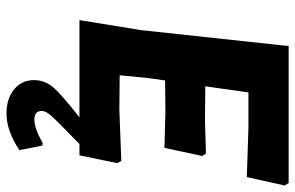

<svg xmlns="http://www.w3.org/2000/svg" viewBox="-179 -506 910 592"><g transform="rotate(90 276.0 -210.0)"><path d="M330 225Q284 225 255.5 201.5Q227 178 227 140Q227 108 248 82.5Q269 57 342 0H42L73 -191L122 -645H544L552 -633L526 -516L374 -521H265L246 -388L350 -387L453 -390L461 -379L436 -262L324 -265L228 -264L220 -206L212 -124L317 -123L476 -129L483 -117L459 0H424Q352 70 337 87Q322 104 322 116Q322 139 349 139Q376 139 422 113L429 115L443 185Q384 225 330 225Z"/></g></svg>

Font: Alegreya Sans SC ExtraBold
Style: Italic
Weight: 800
Italic angle: -7°
Designer: Juan Pablo del Peral
Foundry: Huerta Tipografica
Version: Version 2.007